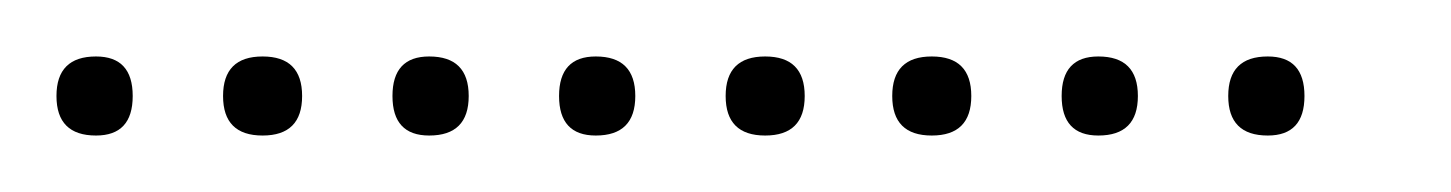

<svg xmlns="http://www.w3.org/2000/svg" viewBox="-20 -298 514 68"><path d="M14 -250Q0 -250 0 -264Q0 -278 14 -278Q27 -278 27 -264Q27 -250 14 -250ZM73 -250Q59 -250 59 -264Q59 -278 73 -278Q87 -278 87 -264Q87 -250 73 -250ZM132 -250Q119 -250 119 -264Q119 -278 132 -278Q146 -278 146 -264Q146 -250 132 -250ZM191 -250Q178 -250 178 -264Q178 -278 191 -278Q205 -278 205 -264Q205 -250 191 -250ZM251 -250Q237 -250 237 -264Q237 -278 251 -278Q265 -278 265 -264Q265 -250 251 -250ZM310 -250Q296 -250 296 -264Q296 -278 310 -278Q324 -278 324 -264Q324 -250 310 -250ZM369 -250Q356 -250 356 -264Q356 -278 369 -278Q383 -278 383 -264Q383 -250 369 -250ZM429 -250Q415 -250 415 -264Q415 -278 429 -278Q442 -278 442 -264Q442 -250 429 -250Z"/></svg>

Font: FRB American Cursive Just Xheight
Style: Italic
Weight: 400
Italic angle: -25°
Version: Version 2.0;Modular Font Editor K font №1